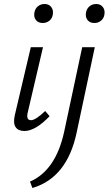

<svg xmlns="http://www.w3.org/2000/svg" viewBox="-20 -650 543 960"><path d="M194 -535Q171 -535 159.5 -550Q148 -565 152 -587Q155 -606 169 -618Q183 -630 203 -630Q225 -630 236.5 -614.5Q248 -599 244 -577Q241 -558 227 -546.5Q213 -535 194 -535ZM452 -535Q429 -535 417.5 -550Q406 -565 410 -587Q413 -606 427 -618Q441 -630 461 -630Q483 -630 494.5 -614.5Q506 -599 502 -577Q499 -558 485 -546.5Q471 -535 452 -535ZM102 5Q71 5 58 -14.5Q45 -34 54 -74L134 -414H195L119 -89Q109 -49 135 -49Q158 -49 206 -95L228 -69Q157 5 102 5ZM301 8 391 -414H454L363 14Q315 239 142 290L130 258Q259 202 301 8Z"/></svg>

Font: EauTest
Style: Italic
Weight: 400
Italic angle: -12°
Designer: Christian Thalmann (Catharsis Fonts)
Version: Version 0.001;PS 000.001;hotconv 1.0.88;makeotf.lib2.5.64775